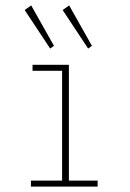

<svg xmlns="http://www.w3.org/2000/svg" viewBox="-20 -688 478 708"><path d="M94 0V-22H209V-427H100V-449H234V-22H340V0ZM165 -509 71 -651 95 -668 179 -519ZM305 -509 211 -651 235 -668 319 -519Z"/></svg>

Font: Inconsolata SemiCondensed ExtraLight
Style: Regular
Weight: 200
Width: 4
Monospace: yes
Designer: Raph Levien, Cyreal, Brenton Simpson
Foundry: Raph Levien, Cyreal, Google
Version: Version 3.100; ttfautohint (v1.8.4.7-5d5b)